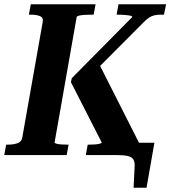

<svg xmlns="http://www.w3.org/2000/svg" viewBox="-42 -730 802 904"><path d="M476 0 490 -58H685L648 154H587L592 52Q593 31 585 19.5Q577 8 557.5 4Q538 0 503 0ZM-22 0 -13 -49H-4Q22 -49 41 -56Q60 -63 63 -83L159 -626Q163 -647 146.5 -654Q130 -661 103 -661H94L103 -710H408L399 -661H389Q373 -661 357 -660Q341 -659 330.5 -656.5Q320 -654 319 -650L215 -59Q215 -56 223.5 -53.5Q232 -51 246 -50Q260 -49 273 -49H281L272 0ZM362 0 371 -49H380Q393 -49 406 -50Q419 -51 428 -53.5Q437 -56 437 -59L292 -343L296 -362L581 -650Q581 -653 575.5 -655Q570 -657 560.5 -658Q551 -659 539.5 -660Q528 -661 517 -661H507L516 -710H740L730 -661H716Q698 -661 685 -658Q672 -655 660.5 -647.5Q649 -640 635 -626L392 -382L417 -444L622 -39L614 0Z"/></svg>

Font: Roboto Serif 72pt SemiCondensed SemiBold
Style: Italic
Weight: 600
Width: 4
Italic angle: -10°
Designer: Greg Gazdowicz
Foundry: Commercial Type
Version: Version 1.008